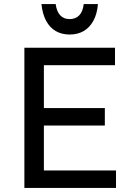

<svg xmlns="http://www.w3.org/2000/svg" viewBox="-20 -925 661 945"><path d="M100 0V-690H546V-604H196V-393H496V-307H196V-86H551V0ZM184 -905H254Q259 -868 276.5 -849.5Q294 -831 323 -831Q352 -831 370 -849.5Q388 -868 392 -905H462Q458 -856 439.5 -822.5Q421 -789 391.5 -772Q362 -755 323 -755Q284 -755 254.5 -772Q225 -789 207 -822.5Q189 -856 184 -905Z"/></svg>

Font: Radio Canada
Style: Regular
Weight: 400
Designer: Charles Daoud, Etienne Aubert Bonn, Alexandre Saumier Demers, Jacques Le Bailly
Foundry: Radio-Canada
Version: Version 2.104;gftools[0.9.28.dev5+ged2979d]